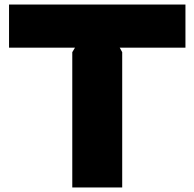

<svg xmlns="http://www.w3.org/2000/svg" viewBox="-20 -830 861 850"><path d="M801 -619H510L521 -599V0H300V-599L312 -619H20V-810H801Z"/></svg>

Font: TypoPRO Sinkin Sans
Style: 900 X Black
Weight: 950
Designer: Keith Bates
Foundry: K-Type
Version: Sinkin Sans (version 1.0)  by Keith Bates   •   © 2014   www